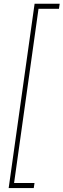

<svg xmlns="http://www.w3.org/2000/svg" viewBox="-20 -832 332 1005"><path d="M288.6 -786.1H181.6L53.7 126H160.6L156.7 152.3H25.4L161.1 -812.5H292.5Z"/></svg>

Font: Robert Sans Thin
Style: Italic
Weight: 100
Italic angle: -8°
Designer: Christian Robertson (extended by Adam Twardoch)
Foundry: Google
Version: Version 12.135;April 2, 2019;FontCreator 11.5.0.2425 64-bit;